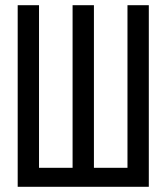

<svg xmlns="http://www.w3.org/2000/svg" viewBox="-20 -718 640 738"><path d="M48 -698H130V-73H259V-698H341V-73H470V-698H552V0H48Z"/></svg>

Font: PlemolJP35 Console
Style: Regular
Weight: 400
Version: v2.0.3; ttfautohint (v1.8.4.7-5d5b-dirty) -l 6 -r 45 -G 200 